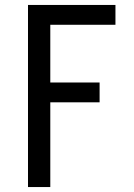

<svg xmlns="http://www.w3.org/2000/svg" viewBox="-20 -755 540 775"><path d="M93 0V-735H446V-655H183V-422H382V-342H183V0Z"/></svg>

Font: Iosevka Term Medium
Style: Regular
Weight: 500
Monospace: yes
Designer: Belleve Invis
Foundry: Belleve Invis
Version: Version 26.3.1